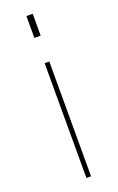

<svg xmlns="http://www.w3.org/2000/svg" viewBox="-139 -736 478 775"><g transform="rotate(-20 100.0 -348.5)"><path d="M90 -493H110V0H90ZM86 -697H113V-603H86Z"/></g></svg>

Font: Hanken Grotesk Thin
Style: Regular
Weight: 100
Designer: Alfredo Marco Pradil
Foundry: Hanken Design Co.
Version: Version 3.014